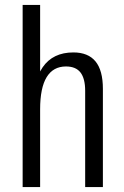

<svg xmlns="http://www.w3.org/2000/svg" viewBox="-20 -760 505 780"><path d="M326 -391Q326 -441 307 -465.5Q288 -490 248 -490Q196 -490 169.5 -446.5Q143 -403 143 -316L112 -248V-306Q112 -427 153.5 -487Q195 -547 278 -547Q338 -547 368 -510.5Q398 -474 398 -399V0H326ZM72 -740H143V-363V0H72Z"/></svg>

Font: Pathway Extreme Condensed Light
Style: Regular
Weight: 300
Width: 3
Version: Version 1.001;gftools[0.9.26]